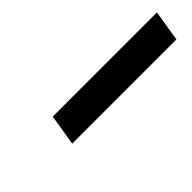

<svg xmlns="http://www.w3.org/2000/svg" viewBox="13 -910 439 439"><g transform="rotate(-45 233.0 -690.5)"><path d="M466.3 -727.5 454.1 -652.3H117.2L129.4 -727.5Z"/></g></svg>

Font: Inter Tight Medium
Style: Italic
Weight: 500
Italic angle: -9.39999°
Designer: Rasmus Andersson
Foundry: rsms
Version: Version 3.004